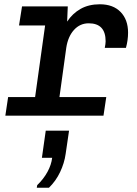

<svg xmlns="http://www.w3.org/2000/svg" viewBox="-20 -541 640 898"><path d="M132 0 191 -422H69L83 -511H297L294 -440Q319 -478 357 -499.5Q395 -521 447 -521Q509 -521 544 -485Q579 -449 579 -388Q579 -371 576.5 -353Q574 -335 569 -317H470Q472 -327 473 -334.5Q474 -342 474 -348Q474 -432 395 -432Q354 -432 326 -401Q298 -370 290 -318L246 0ZM5 0 18 -87H477L464 0ZM152 337 154 325Q184 296 202 263Q220 230 224 197H176L194 70H303L287 179Q281 222 261 264Q241 306 209 337Z"/></svg>

Font: Chivo Mono Medium Medium
Style: Italic
Weight: 500
Italic angle: -8.05°
Monospace: yes
Version: Version 1.008